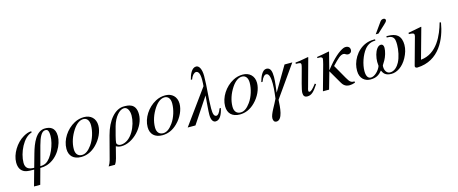

<svg xmlns="http://www.w3.org/2000/svg" viewBox="-47 -1383 5467 2293"><g transform="rotate(-15 2686.0 -236.0)"><path d="M219 -10C156 -10 111 -29 111 -100C111 -223 192 -397 298 -425V-441C263 -441 231 -427 199 -409C101 -353 27 -229 27 -127C27 -61 52 -19 101 0C127 10 174 11 213 11L159 205H236L289 11C320 11 348 7 374 -1C516 -47 590 -203 590 -304C590 -413 521 -431 464 -431C354 -431 299 -294 266 -177ZM359 -249C386 -348 416 -410 463 -410C484 -410 506 -404 506 -328C506 -226 441 -66 364 -25C342 -13 317 -10 295 -10Z M1090 -301C1090 -389 1030 -441 949 -441C908 -441 868 -432 829 -411C724 -355 649 -240 649 -128C649 -41 702 11 796 11C862 11 926 -14 984 -72C1050 -137 1090 -225 1090 -301ZM1006 -326C1006 -250 978 -156 932 -93C893 -39 855 -10 811 -10C764 -10 733 -41 733 -101C733 -180 761 -259 807 -329C847 -389 891 -420 935 -420C978 -420 1006 -387 1006 -326Z M1113 135C1106 161 1096 184 1082 205H1160C1175 184 1185 159 1191 135L1227 -6C1250 7 1272 11 1295 11C1437 11 1593 -150 1593 -304C1593 -441 1494 -441 1441 -441C1334 -441 1234 -328 1188 -151ZM1504 -312C1504 -194 1423 -10 1290 -8C1262 -8 1241 -24 1241 -45C1241 -70 1269 -174 1287 -239C1317 -346 1382 -420 1438 -420C1481 -420 1504 -371 1504 -312Z M2094 -301C2094 -389 2034 -441 1953 -441C1912 -441 1872 -432 1833 -411C1728 -355 1653 -240 1653 -128C1653 -41 1706 11 1800 11C1866 11 1930 -14 1988 -72C2054 -137 2094 -225 2094 -301ZM2010 -326C2010 -250 1982 -156 1936 -93C1897 -39 1859 -10 1815 -10C1768 -10 1737 -41 1737 -101C1737 -180 1765 -259 1811 -329C1851 -389 1895 -420 1939 -420C1982 -420 2010 -387 2010 -326Z M2541 -123C2521 -66 2498 -47 2484 -47C2454 -47 2443 -77 2443 -147C2443 -274 2463 -409 2463 -543C2463 -633 2434 -678 2399 -678C2344 -678 2313 -604 2298 -541H2314C2334 -597 2365 -615 2379 -615C2410 -615 2428 -584 2428 -507C2428 -475 2426 -446 2424 -428L2114 0H2210L2419 -315C2412 -213 2403 -138 2403 -78C2403 -11 2428 16 2456 16C2508 16 2539 -41 2557 -123Z M3052 -301C3052 -389 2992 -441 2911 -441C2870 -441 2830 -432 2791 -411C2686 -355 2611 -240 2611 -128C2611 -41 2664 11 2758 11C2824 11 2888 -14 2946 -72C3012 -137 3052 -225 3052 -301ZM2968 -326C2968 -250 2940 -156 2894 -93C2855 -39 2817 -10 2773 -10C2726 -10 2695 -41 2695 -101C2695 -180 2723 -259 2769 -329C2809 -389 2853 -420 2897 -420C2940 -420 2968 -387 2968 -326Z M3522 -428H3426L3248 -127C3253 -175 3266 -255 3266 -317C3266 -387 3253 -435 3202 -435C3152 -435 3120 -360 3103 -296H3119C3138 -351 3165 -372 3183 -372C3221 -372 3231 -312 3231 -243C3231 -167 3219 -90 3216 -62C3186 6 3119 103 3119 156C3119 189 3134 206 3157 206C3236 206 3243 52 3248 -39Z M3716 -114C3673 -57 3649 -36 3632 -36C3624 -36 3618 -41 3618 -51C3618 -65 3623 -78 3628 -95L3722 -438L3718 -441C3617 -422 3597 -419 3558 -416V-400C3612 -399 3622 -396 3622 -376C3622 -368 3618 -350 3613 -332L3565 -155C3550 -99 3543 -64 3543 -44C3543 -7 3559 11 3592 11C3642 11 3674 -19 3729 -103Z M3925 -225 3979 -438 3976 -441C3926 -431 3875 -421 3825 -414V-400H3853C3867 -400 3886 -394 3886 -376C3886 -369 3881 -343 3872 -309L3786 0H3862L3922 -211L4015 -51C4032 -21 4056 13 4113 13C4132 13 4155 9 4182 0V-16C4141 -16 4125 -25 4091 -85L3993 -257C4065 -332 4099 -367 4137 -367C4158 -367 4168 -348 4191 -348C4217 -348 4237 -365 4237 -394C4237 -419 4220 -441 4183 -441C4175 -441 4165 -439 4157 -436C4103 -414 4026 -352 3928 -226Z M4571 -494H4605L4693 -575C4716 -596 4733 -612 4733 -627C4733 -642 4719 -649 4708 -649C4687 -649 4676 -641 4665 -626ZM4688 -439V-423C4730 -423 4769 -416 4781 -369C4785 -354 4786 -326 4786 -308C4786 -244 4769 -156 4738 -98C4716 -57 4677 -10 4621 -10C4579 -10 4556 -51 4556 -94C4556 -101 4556 -108 4558 -115C4568 -130 4581 -152 4589 -166C4611 -204 4631 -267 4631 -312C4631 -339 4620 -358 4596 -358C4559 -358 4529 -310 4515 -258C4507 -228 4503 -197 4503 -172C4503 -158 4504 -136 4506 -121C4487 -66 4429 -10 4384 -10C4352 -10 4327 -35 4327 -104C4327 -187 4364 -295 4414 -358C4452 -405 4497 -423 4548 -423V-439H4530C4389 -439 4286 -332 4253 -211C4246 -184 4243 -157 4243 -130C4243 -31 4308 11 4372 11C4443 11 4480 -13 4519 -60C4535 -25 4555 11 4633 11C4697 11 4774 -32 4827 -131C4853 -180 4870 -231 4870 -285C4870 -333 4858 -378 4825 -406C4798 -429 4757 -439 4706 -439Z M5345 -434C5305 -291 5219 -80 5015 -61L5120 -439L5117 -441L4954 -410V-394C4997 -393 5019 -389 5019 -367C5019 -363 5018 -355 5017 -350L4925 -17C4923 -12 4922 -8 4922 -4C4922 11 4936 18 4950 18C5223 8 5328 -232 5361 -430Z"/></g></svg>

Font: XITS
Style: Italic
Weight: 400
Italic angle: -16.33°
Designer: MicroPress Inc., with final additions and corrections provided by Coen Hoffman, Elsevier (retired)
Version: Version 1.107